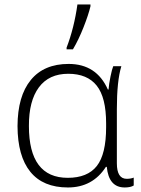

<svg xmlns="http://www.w3.org/2000/svg" viewBox="-20 -826 630 856"><path d="M58.1 -263.7Q58.6 -397.5 117.2 -469.2Q175.8 -541 286.1 -541Q410.2 -541 460.9 -426.8H463.9Q465.8 -452.1 472.7 -485.4Q479.5 -518.6 484.9 -530.8H521Q501 -465.3 501 -339.8V-98.1Q501 -28.8 544.9 -28.8Q563 -28.8 576.2 -34.2V1Q562 9.8 536.1 9.8Q464.8 9.8 456.1 -82H452.1Q393.1 9.8 282.7 9.8Q171.9 9.8 115.2 -60.1Q58.6 -129.9 58.1 -263.7ZM282.2 -33.2Q370.1 -33.2 411.6 -85.9Q453.1 -138.7 453.1 -258.8V-275.9Q453.1 -391.6 411.1 -444.3Q369.1 -497.1 284.2 -497.1Q198.2 -497.1 153.3 -436.5Q108.4 -376 108.9 -264.2Q108.9 -33.2 282.2 -33.2ZM383.3 -806.2V-797.9Q374.5 -760.3 352.5 -704.6Q330.6 -648.9 305.2 -606H276.9V-613.8Q310.5 -701.2 325.2 -806.2Z"/></svg>

Font: OpenSans-Light
Style: Regular
Weight: 300
Foundry: Ascender Corporation
Version: Version 1.10